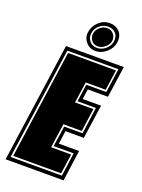

<svg xmlns="http://www.w3.org/2000/svg" viewBox="-171 -827 659 893"><g transform="rotate(20 159.0 -380.5)"><path d="M-26 0 58 -591H344L322 -436H222L215 -386H306L282 -218H191L182 -153H282L261 0ZM-8 -18H246L262 -134H163L178 -236H269L287 -368H196L208 -454H307L324 -573H71ZM2 -27 78 -564H315L301 -463H202L187 -359H278L262 -245H171L154 -125H253L239 -27ZM194 -616Q165 -616 146.5 -637.5Q128 -659 132 -687Q137 -718 160 -739.5Q183 -761 214 -761Q243 -761 262 -741.5Q281 -722 276 -687Q272 -659 247.5 -637.5Q223 -616 194 -616ZM196 -632Q219 -632 238 -648.5Q257 -665 260 -687Q264 -713 249.5 -728Q235 -743 212 -743Q188 -743 169.5 -727Q151 -711 148 -687Q145 -665 158.5 -648.5Q172 -632 196 -632ZM197 -640Q176 -640 165 -655Q154 -670 156 -687Q158 -706 174 -720.5Q190 -735 211 -735Q230 -735 242 -720.5Q254 -706 252 -687Q250 -670 233 -655Q216 -640 197 -640Z"/></g></svg>

Font: Alumni Sans Collegiate One SC
Style: Italic
Weight: 400
Italic angle: -8°
Designer: Robert E. Leuschke
Foundry: Robert E. Leuschke
Version: Version 1.100